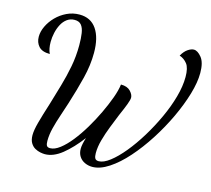

<svg xmlns="http://www.w3.org/2000/svg" viewBox="-113 -855 1184 1077"><g transform="rotate(15 479.5 -316.5)"><path d="M234 87Q223 87 207.5 84Q192 81 176.5 72.5Q161 64 150.5 46.5Q140 29 140 1Q140 -27 152.5 -73.5Q165 -120 189 -195Q206 -252 223 -310Q240 -368 251.5 -428.5Q263 -489 263 -553Q263 -593 258.5 -622.5Q254 -652 241 -668Q228 -684 202 -684Q177 -684 158 -670Q139 -656 127 -633Q115 -610 109 -583Q103 -556 103 -530Q103 -490 116 -463Q71 -463 51 -485.5Q31 -508 31 -541Q31 -571 46 -602.5Q61 -634 87 -660.5Q113 -687 147.5 -703.5Q182 -720 221 -720Q286 -720 320 -670.5Q354 -621 354 -533Q354 -462 335 -385.5Q316 -309 289 -224Q277 -186 263 -145Q249 -104 239 -64.5Q229 -25 229 11Q229 30 234 38.5Q239 47 254 47Q280 47 310.5 23.5Q341 0 372 -39Q403 -78 432 -126.5Q461 -175 485 -225.5Q509 -276 525.5 -321.5Q542 -367 546 -401Q583 -401 601.5 -381.5Q620 -362 620 -344Q620 -332 610 -305Q600 -278 580 -233Q565 -196 548.5 -154Q532 -112 520.5 -70.5Q509 -29 509 7Q509 27 514.5 37Q520 47 536 47Q564 47 600.5 19Q637 -9 676.5 -57Q716 -105 753 -165.5Q790 -226 820 -291Q850 -356 867.5 -419Q885 -482 885 -535Q885 -588 867 -611Q849 -634 822 -643Q838 -671 857 -683.5Q876 -696 891 -696Q913 -696 936 -667.5Q959 -639 959 -578Q959 -524 938.5 -454.5Q918 -385 883 -310.5Q848 -236 802.5 -165Q757 -94 706.5 -37Q656 20 605 53.5Q554 87 509 87Q486 87 465.5 77.5Q445 68 433 49.5Q421 31 421 5Q421 -8 424.5 -24.5Q428 -41 434 -60Q384 6 333.5 46.5Q283 87 234 87Z"/></g></svg>

Font: Dancing Script SemiBold
Style: Regular
Weight: 600
Designer: Pablo Impallari
Foundry: Pablo Impallari
Version: Version 2.001